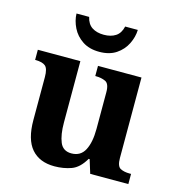

<svg xmlns="http://www.w3.org/2000/svg" viewBox="-113 -861 893 968"><g transform="rotate(15 333.5 -376.5)"><path d="M258 10Q180 10 138 -38.5Q96 -87 96 -188V-412Q96 -456 80 -469.5Q64 -483 28 -483H26V-536H248V-216Q248 -152 264 -113.5Q280 -75 324 -75Q372 -75 393.5 -116Q415 -157 415 -227V-419Q415 -463 393.5 -473Q372 -483 343 -483H340V-536H567V-116Q567 -73 586 -63Q605 -53 634 -53H642V0H443L421 -71H416Q386 -19 345.5 -4.5Q305 10 258 10ZM327 -606Q275 -606 239.5 -629.5Q204 -653 186 -689.5Q168 -726 167 -763H233Q241 -727 265.5 -711Q290 -695 327 -695Q364 -695 388.5 -711Q413 -727 421 -763H487Q486 -726 468 -689.5Q450 -653 415 -629.5Q380 -606 327 -606Z"/></g></svg>

Font: Noto Serif Bengali
Style: Bold
Weight: 700
Designer: Juan Bruce, Universal Thirst, Indian Type Foundry and the Monotype Design Team.
Foundry: Monotype Imaging Inc.
Version: Version 2.003; ttfautohint (v1.8.4.7-5d5b)